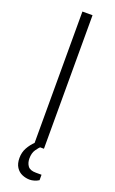

<svg xmlns="http://www.w3.org/2000/svg" viewBox="-164 -725 554 927"><g transform="rotate(20 113.0 -261.0)"><path d="M87 0V-686H139V0ZM125 164Q105 164 86 156Q67 148 55 129.5Q43 111 43 82Q43 53 56 29.5Q69 6 88 -12H124V-5Q113 5 101 22.5Q89 40 89 68Q89 91 100.5 106.5Q112 122 142 122H171V150Q160 157 147.5 160.5Q135 164 125 164Z"/></g></svg>

Font: Archivo SemiCondensed Thin
Style: Regular
Weight: 250
Width: 4
Designer: Hector Gatti
Foundry: Omnibus-Type
Version: Version 2.001